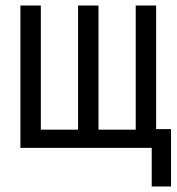

<svg xmlns="http://www.w3.org/2000/svg" viewBox="-20 -536 640 696"><path d="M530 0H54V-516H128V-66H263V-516H337V-66H472V-516H546V-68H600V140H530Z"/></svg>

Font: IBM Plex Mono
Style: Regular
Weight: 400
Monospace: yes
Designer: Mike Abbink, Paul van der Laan, Pieter van Rosmalen
Foundry: Bold Monday
Version: Version 2.3